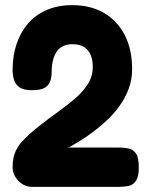

<svg xmlns="http://www.w3.org/2000/svg" viewBox="-20 -719 586 747"><path d="M105 8Q74 8 51.5 -15.5Q29 -39 29 -69Q29 -87 32 -103Q35 -119 42 -133.5Q49 -148 60 -162Q92 -197 129.5 -226.5Q167 -256 204 -282.5Q241 -309 272 -335.5Q303 -362 322 -392.5Q341 -423 341 -459Q341 -484 333.5 -503.5Q326 -523 308.5 -535Q291 -547 262 -547Q242 -547 226.5 -540Q211 -533 201.5 -519.5Q192 -506 186.5 -486Q181 -466 181 -440Q181 -418 175 -402Q169 -386 153 -377Q137 -368 105 -368Q73 -368 57 -378.5Q41 -389 35 -407Q29 -425 29 -447Q29 -502 44.5 -548Q60 -594 89.5 -628Q119 -662 162.5 -680.5Q206 -699 261 -699Q332 -699 384 -669Q436 -639 465 -583Q494 -527 494 -450Q494 -409 480.5 -373Q467 -337 444.5 -306Q422 -275 395 -250Q368 -225 340.5 -204.5Q313 -184 289.5 -170Q266 -156 251 -147L239 -145H444Q464 -145 481.5 -141Q499 -137 509.5 -121Q520 -105 520 -67Q520 -32 509 -15.5Q498 1 480 4.5Q462 8 442 8Z"/></svg>

Font: Fredoka SemiCondensed SemiBold
Style: Regular
Weight: 600
Width: 4
Designer: Ben Nathan
Foundry: Milena B. Brandão, Ben Nathan
Version: Version 2.001